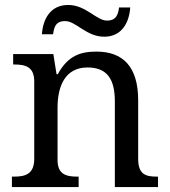

<svg xmlns="http://www.w3.org/2000/svg" viewBox="-20 -754 685 774"><path d="M400 -606C471 -606 501 -663 505 -724H460C456 -697 450 -671 411 -671C369 -671 326 -734 255 -734C183 -734 153 -677 149 -616H194C198 -643 203 -669 243 -669C286 -669 328 -606 400 -606ZM28 0H297V-42H292C248 -42 212 -50 212 -109V-320C212 -406 242 -482 333 -482C414 -482 443 -432 443 -345V0H617V-42H612C567 -42 537 -51 537 -114V-350C537 -487 474 -546 369 -546C305 -546 254 -530 213 -455H208L195 -536H33V-494H38C82 -494 118 -485 118 -426V-114C118 -51 81 -42 36 -42H28Z"/></svg>

Font: Noto Serif Thai
Style: Regular
Weight: 400
Designer: Monotype Design Team
Foundry: Monotype Imaging Inc.
Version: Version 1.901